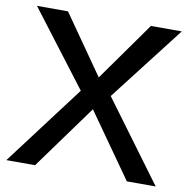

<svg xmlns="http://www.w3.org/2000/svg" viewBox="-79 -777 842 855"><g transform="rotate(10 342.5 -350.0)"><path d="M535.2 -700.2H674.8L413.1 -361.8L680.2 0H549.8L345.2 -290L134.8 0H4.9L277.8 -361.8L20 -700.2H160.2L346.2 -434.1Z"/></g></svg>

Font: Copperplate Sans CC Heavy
Style: Regular
Weight: 400
Designer: indestructible type*
Foundry: Cowboy Collective
Version: Version 1.000